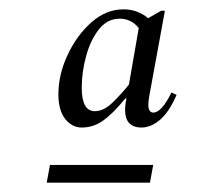

<svg xmlns="http://www.w3.org/2000/svg" viewBox="-20 -690 429 411"><path d="M155 -417Q134 -417 119.5 -435.5Q105 -454 105 -488Q105 -530 124.5 -572Q144 -614 175.5 -642Q207 -670 244 -670Q261 -670 274.5 -664.5Q288 -659 297 -651L325 -667H333L300 -487Q296 -465 298.5 -457Q301 -449 308 -449Q326 -449 347 -492L358 -487Q342 -450 322.5 -433.5Q303 -417 283 -417Q239 -417 250 -476L251 -479H248Q222 -447 201 -432Q180 -417 155 -417ZM155 -502Q155 -452 183 -452Q202 -452 221 -470.5Q240 -489 256 -509L277 -630Q261 -650 236 -650Q210 -650 192 -627.5Q174 -605 164.5 -570.5Q155 -536 155 -502ZM80 -299 87 -337H308L301 -299Z"/></svg>

Font: Spectral Light
Style: Italic
Weight: 300
Italic angle: -10°
Designer: Jean-Baptiste Levee
Foundry: Production Type
Version: Version 2.001